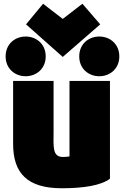

<svg xmlns="http://www.w3.org/2000/svg" viewBox="-20 -979 667 1025"><path d="M50 -547V-211C50 -55 125 26 310 26C426 26 520 11 567 -25V-547H351V-144C340 -142 328 -141 316 -141C258 -141 266 -198 266 -278V-547ZM315 -675 515 -849 420 -959 315 -878 210 -959 119 -849ZM403 -678C403 -612 453 -572 510 -572C567 -572 617 -612 617 -678C617 -744 567 -784 510 -784C453 -784 403 -744 403 -678ZM10 -678C10 -612 60 -572 117 -572C174 -572 224 -612 224 -678C224 -744 174 -784 117 -784C60 -784 10 -744 10 -678Z"/></svg>

Font: Repo ExtraBlack
Style: Regular
Weight: 400
Designer: Stefan Peev
Foundry: Context Ltd
Version: Version 001.502